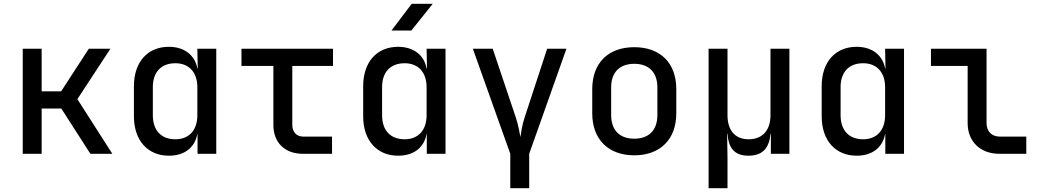

<svg xmlns="http://www.w3.org/2000/svg" viewBox="-20 -805 5440 1005"><path d="M99 0H198V-237H301L453 0H568L385 -286L558 -550H445L300 -327H198V-550H99Z M864 10C945 10 1000 -32 1013 -104H1014V0H1112V-550H1013L1015 -447H1013C1000 -517 944 -560 864 -560C753 -560 681 -481 681 -354V-196C681 -69 754 10 864 10ZM898 -76C825 -76 780 -121 780 -202V-349C780 -429 825 -474 898 -474C969 -474 1013 -427 1013 -348V-202C1013 -123 969 -76 898 -76Z M1565 0H1718V-90H1567C1532 -90 1510 -114 1510 -151V-460H1723V-550H1244V-460H1411V-150C1411 -59 1471 0 1565 0Z M2029 -645H2133L2245 -785H2135ZM2064 10C2145 10 2200 -32 2213 -104H2214V0H2312V-550H2213L2215 -447H2213C2200 -517 2144 -560 2064 -560C1953 -560 1881 -481 1881 -354V-196C1881 -69 1954 10 2064 10ZM2098 -76C2025 -76 1980 -121 1980 -202V-349C1980 -429 2025 -474 2098 -474C2169 -474 2213 -427 2213 -348V-202C2213 -123 2169 -76 2098 -76Z M2651 180H2750V0L2945 -550H2844L2727 -193C2712 -149 2708 -111 2704 -88C2699 -111 2694 -149 2679 -193L2559 -550H2455L2651 0Z M3300 8C3434 8 3520 -74 3520 -212V-338C3520 -477 3435 -558 3300 -558C3165 -558 3080 -477 3080 -338V-212C3080 -74 3166 8 3300 8ZM3300 -79C3225 -79 3179 -122 3179 -203V-347C3179 -428 3225 -471 3300 -471C3375 -471 3421 -428 3421 -347V-203C3421 -122 3375 -79 3300 -79Z M3689 180H3788V21L3786 -105H3788C3793 -34 3821 10 3898 10C3975 10 4007 -34 4013 -105H4015V0H4112V-550H4013V-202C4013 -122 3970 -76 3899 -76C3828 -76 3788 -122 3788 -202V-550H3689Z M4464 10C4545 10 4600 -32 4613 -104H4614V0H4712V-550H4613L4615 -447H4613C4600 -517 4544 -560 4464 -560C4353 -560 4281 -481 4281 -354V-196C4281 -69 4354 10 4464 10ZM4498 -76C4425 -76 4380 -121 4380 -202V-349C4380 -429 4425 -474 4498 -474C4569 -474 4613 -427 4613 -348V-202C4613 -123 4569 -76 4498 -76Z M5211 0H5352V-90H5213C5171 -90 5144 -117 5144 -161V-550H4853V-460H5045V-161C5045 -64 5111 0 5211 0Z"/></svg>

Font: JetBrains Mono Medium
Style: Regular
Weight: 436
Monospace: yes
Designer: Philipp Nurullin, Konstantin Bulenkov
Foundry: JetBrains
Version: Version 2.305